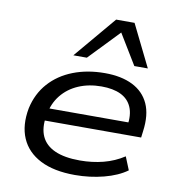

<svg xmlns="http://www.w3.org/2000/svg" viewBox="-85 -839 854 924"><g transform="rotate(10 342.0 -376.5)"><path d="M342 9Q239 9 172.5 -25Q106 -59 79 -121.5Q52 -184 68 -269Q84 -342 130 -393.5Q176 -445 245.5 -472Q315 -499 400 -499Q481 -499 536 -471.5Q591 -444 615.5 -390.5Q640 -337 629 -256L625 -224H131L140 -285H575L550 -267Q559 -323 543 -360Q527 -397 489.5 -415Q452 -433 395 -433Q333 -433 283 -411.5Q233 -390 200.5 -349.5Q168 -309 158 -251L157 -246Q147 -187 165.5 -146.5Q184 -106 231 -85Q278 -64 353 -64Q414 -64 468 -78Q522 -92 568 -122L594 -58Q550 -26 482.5 -8.5Q415 9 342 9ZM235 -557 408 -762H498L599 -557H533L443 -705L301 -557Z"/></g></svg>

Font: Nunito Sans 10pt Expanded
Style: Italic
Weight: 400
Width: 7
Italic angle: -9°
Designer: Vernon Adams
Foundry: Vernon Adams
Version: Version 3.101;gftools[0.9.27]